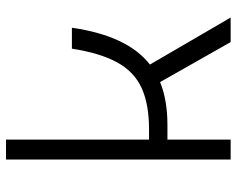

<svg xmlns="http://www.w3.org/2000/svg" viewBox="-93 -679 772 626"><g transform="rotate(-90 293.0 -366.0)"><path d="M85.9 0V-732.4H150.9V-266.1H184.1Q266.6 -266.1 319.6 -290.5Q372.6 -314.9 402.8 -370.4Q433.1 -425.8 447.3 -517.6H515.6Q489.3 -335.9 395.5 -263.2L548.8 0H468.8L338.4 -230Q279.8 -206.1 198.7 -206.1H150.9V0Z"/></g></svg>

Font: Cascadia Mono PL Light
Style: Regular
Weight: 300
Monospace: yes
Designer: Aaron Bell
Foundry: Saja Typeworks
Version: Version 2404.023; ttfautohint (v1.8.4)